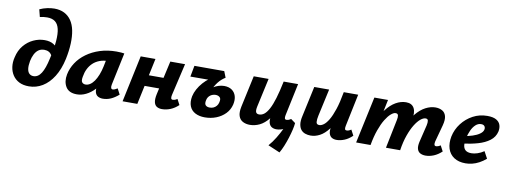

<svg xmlns="http://www.w3.org/2000/svg" viewBox="-69 -1111 4561 1718"><g transform="rotate(10 2211.0 -252.0)"><path d="M204 14Q152 14 115.5 -4.5Q79 -23 57 -56Q35 -89 29 -131.5Q23 -174 35 -221Q49 -284 85.5 -328Q122 -372 171.5 -395Q221 -418 273 -418Q323 -418 355.5 -397.5Q388 -377 397 -343L356 -290Q345 -312 327 -322Q309 -332 286 -332Q254 -332 232.5 -316.5Q211 -301 197 -273.5Q183 -246 176 -211Q168 -168 172 -139.5Q176 -111 191 -97Q206 -83 229 -83Q271 -83 299.5 -128Q328 -173 347 -263Q369 -357 374.5 -425Q380 -493 370 -536.5Q360 -580 333 -601Q306 -622 260 -622Q242 -622 225.5 -620Q209 -618 194 -614L177 -681Q209 -696 244.5 -703.5Q280 -711 310 -711Q362 -711 400.5 -691.5Q439 -672 464 -635.5Q489 -599 499.5 -546.5Q510 -494 507.5 -428.5Q505 -363 489 -286Q468 -189 426 -122Q384 -55 327 -20.5Q270 14 204 14Z M639 10Q567 10 538.5 -37Q510 -84 523 -151Q534 -207 567 -257.5Q600 -308 653 -346.5Q706 -385 774.5 -407Q843 -429 924 -429Q949 -429 965 -427.5Q981 -426 995 -424L933 -131Q925 -89 949 -89Q957 -89 967.5 -93.5Q978 -98 991 -106L1018 -54Q981 -22 946.5 -7Q912 8 875 8Q850 8 831 -2.5Q812 -13 805 -37.5Q798 -62 807 -103L837 -246L906 -277Q891 -211 863 -158Q835 -105 799 -67.5Q763 -30 722 -10Q681 10 639 10ZM701 -90Q722 -90 742 -103Q762 -116 779 -140.5Q796 -165 810 -200Q824 -235 833 -278L853 -377L909 -327Q899 -331 889 -331.5Q879 -332 869 -332Q823 -332 787.5 -318.5Q752 -305 727 -281Q702 -257 686.5 -225Q671 -193 665 -154Q658 -117 669.5 -103.5Q681 -90 701 -90Z M1412 8Q1386 8 1366.5 -3Q1347 -14 1340.5 -41.5Q1334 -69 1344 -116L1413 -424H1547L1479 -131Q1475 -112 1478 -101.5Q1481 -91 1495 -91Q1502 -91 1511.5 -94Q1521 -97 1534 -106L1561 -55Q1527 -23 1489 -7.5Q1451 8 1412 8ZM1054 0 1144 -424H1278L1188 0ZM1155 -170 1176 -270H1443L1421 -170Z M1802 14Q1752 14 1715.5 -5Q1679 -24 1664 -61.5Q1649 -99 1659 -152Q1666 -185 1684 -218Q1702 -251 1728 -280.5Q1754 -310 1785.5 -332.5Q1817 -355 1850 -368H1926Q1888 -345 1861 -310Q1834 -275 1816.5 -231.5Q1799 -188 1788 -139Q1781 -107 1793.5 -93.5Q1806 -80 1831 -80Q1851 -80 1866.5 -87.5Q1882 -95 1893 -108.5Q1904 -122 1908 -140Q1917 -174 1902.5 -187.5Q1888 -201 1865 -201Q1853 -201 1841 -197.5Q1829 -194 1818 -186.5Q1807 -179 1799 -167Q1791 -155 1788 -139L1747 -166Q1761 -197 1781 -221Q1801 -245 1825.5 -261Q1850 -277 1876 -285Q1902 -293 1926 -293Q1969 -293 1996.5 -273.5Q2024 -254 2034 -220.5Q2044 -187 2034 -143Q2022 -94 1988 -59Q1954 -24 1906 -5Q1858 14 1802 14ZM1613 -323 1632 -424H1903L1925 -368L1848 -324Z M2212 10Q2174 10 2146.5 -5Q2119 -20 2108.5 -52Q2098 -84 2109 -137L2171 -424H2306L2249 -164Q2241 -127 2248 -111.5Q2255 -96 2277 -96Q2302 -96 2323.5 -113Q2345 -130 2365.5 -168Q2386 -206 2405 -269Q2424 -332 2443 -424H2513Q2488 -296 2454.5 -212.5Q2421 -129 2381.5 -80Q2342 -31 2299 -10.5Q2256 10 2212 10ZM2516 207 2408 161Q2441 123 2467 80Q2493 37 2513 -4Q2533 -45 2544 -74L2608 -76Q2606 -50 2597.5 -13.5Q2589 23 2576.5 62.5Q2564 102 2548.5 140Q2533 178 2516 207ZM2452 8Q2427 8 2409 -3Q2391 -14 2384 -38.5Q2377 -63 2385 -103L2452 -424H2574L2512 -131Q2508 -111 2511 -101Q2514 -91 2528 -91Q2535 -91 2544 -94Q2553 -97 2567 -106L2608 -76Q2572 -33 2530.5 -12.5Q2489 8 2452 8Z M2763 10Q2737 10 2714 2Q2691 -6 2676 -24Q2661 -42 2656 -73Q2651 -104 2662 -151L2721 -424H2856L2802 -178Q2794 -142 2796 -119Q2798 -96 2824 -96Q2842 -96 2863.5 -111.5Q2885 -127 2907.5 -164.5Q2930 -202 2951 -265Q2972 -328 2989 -424H3052Q3028 -299 2995.5 -215Q2963 -131 2925 -82Q2887 -33 2846 -11.5Q2805 10 2763 10ZM2999 8Q2973 8 2955 -3Q2937 -14 2930 -38.5Q2923 -63 2932 -103L2998 -424H3120L3059 -131Q3055 -111 3057.5 -101Q3060 -91 3074 -91Q3082 -91 3091 -94Q3100 -97 3114 -106L3141 -55Q3107 -22 3070 -7Q3033 8 2999 8Z M3807 8Q3780 8 3759.5 -2.5Q3739 -13 3731.5 -37.5Q3724 -62 3733 -103L3771 -260Q3777 -287 3774 -303.5Q3771 -320 3752 -320Q3731 -320 3706 -299.5Q3681 -279 3656 -239Q3631 -199 3609.5 -139Q3588 -79 3576 0H3510Q3534 -118 3568.5 -200.5Q3603 -283 3645 -334Q3687 -385 3732.5 -408.5Q3778 -432 3821 -432Q3857 -432 3883 -417.5Q3909 -403 3918 -371Q3927 -339 3913 -286L3871 -131Q3867 -112 3870 -101.5Q3873 -91 3887 -91Q3894 -91 3903 -94Q3912 -97 3926 -106L3953 -55Q3919 -23 3881.5 -7.5Q3844 8 3807 8ZM3176 0 3267 -424H3391L3303 0ZM3246 0Q3268 -110 3301 -191.5Q3334 -273 3374.5 -326Q3415 -379 3461 -405.5Q3507 -432 3555 -432Q3608 -432 3628.5 -393Q3649 -354 3633 -286L3564 0H3447L3500 -260Q3506 -287 3502.5 -303.5Q3499 -320 3479 -320Q3461 -320 3437 -299.5Q3413 -279 3388.5 -239Q3364 -199 3342.5 -139Q3321 -79 3307 0Z M4171 14Q4108 14 4066.5 -13.5Q4025 -41 4009.5 -89.5Q3994 -138 4006 -201Q4020 -267 4061 -320.5Q4102 -374 4161.5 -406Q4221 -438 4292 -438Q4344 -438 4373 -421.5Q4402 -405 4411 -377Q4420 -349 4413 -317Q4401 -266 4358 -233.5Q4315 -201 4252 -183Q4189 -165 4117 -156L4112 -223Q4155 -230 4192.5 -242Q4230 -254 4255.5 -272Q4281 -290 4286 -311Q4289 -321 4286.5 -331.5Q4284 -342 4275.5 -349Q4267 -356 4250 -356Q4222 -356 4199.5 -335Q4177 -314 4162 -281Q4147 -248 4138 -209Q4130 -172 4133 -143.5Q4136 -115 4154 -99.5Q4172 -84 4208 -84Q4232 -84 4262 -93.5Q4292 -103 4321 -123L4355 -60Q4326 -35 4294.5 -18Q4263 -1 4231.5 6.5Q4200 14 4171 14Z"/></g></svg>

Font: Ysabeau Office ExtraBold
Style: Italic
Weight: 800
Italic angle: -12°
Designer: Christian Thalmann (Catharsis Fonts)
Version: Version 2.001;gftools[0.9.30]; featfreeze: tnum,lnum,ss02